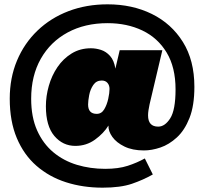

<svg xmlns="http://www.w3.org/2000/svg" viewBox="-20 -699 953 887"><path d="M454 168Q363 168 285 143Q207 118 148.5 67Q90 16 57.5 -61.5Q25 -139 25 -243Q25 -339 58.5 -419Q92 -499 153 -557.5Q214 -616 296.5 -647.5Q379 -679 477 -679Q591 -679 681.5 -634.5Q772 -590 825 -505Q878 -420 878 -298Q878 -211 855.5 -154Q833 -97 797 -64Q761 -31 721 -17.5Q681 -4 645 -4Q592 -4 555 -22Q518 -40 499 -66.5Q480 -93 481 -119Q459 -83 419 -54Q379 -25 328 -25Q270 -25 231 -71Q192 -117 192 -208Q192 -255 205.5 -302.5Q219 -350 245.5 -389Q272 -428 311 -452Q350 -476 400 -476Q423 -476 446.5 -468.5Q470 -461 488.5 -440.5Q507 -420 513 -382L533 -467H730L671 -217Q668 -203 666 -190Q664 -177 664 -166Q664 -114 711 -114Q742 -114 766.5 -152.5Q791 -191 791 -286Q791 -388 750 -456Q709 -524 638 -558Q567 -592 477 -592Q372 -592 292.5 -549Q213 -506 168.5 -427.5Q124 -349 124 -243Q124 -158 151.5 -96.5Q179 -35 226.5 4.5Q274 44 335.5 62.5Q397 81 466 81Q527 81 570 67Q613 53 649 33L686 107Q642 132 589.5 150Q537 168 454 168ZM427 -173Q449 -173 461.5 -194Q474 -215 480 -242.5Q486 -270 486 -288Q486 -305 476.5 -316Q467 -327 450 -327Q425 -327 411 -306.5Q397 -286 392 -259.5Q387 -233 387 -216Q387 -173 427 -173Z"/></svg>

Font: Prodigy Sans Black
Style: Regular
Weight: 900
Designer: Wei Huang
Foundry: Wei Huang
Version: Version 1.003; ttfautohint (v1.8.3)